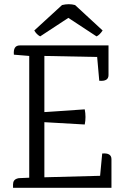

<svg xmlns="http://www.w3.org/2000/svg" viewBox="-20 -893 592 913"><path d="M42 0V-16Q42 -38 62 -44Q67 -46 73 -46L119 -48V-627L46 -633Q42 -677 74 -677H496V-536Q496 -505 452 -509L442 -622L191 -627V-360L383 -373Q390 -336 383 -301L191 -312V-50L456 -57L466 -163Q510 -167 510 -136V0ZM305 -808 171 -720Q154 -729 143 -748L275 -869Q308 -877 337 -869L468 -748Q453 -726 439 -720Z"/></svg>

Font: Karma
Style: Regular
Weight: 400
Designer: Joana Correia
Foundry: Indian Type Foundry
Version: Version 1.202;PS 1.0;hotconv 1.0.78;makeotf.lib2.5.61930; tt